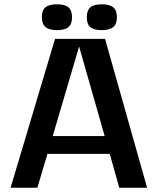

<svg xmlns="http://www.w3.org/2000/svg" viewBox="-20 -883 742 903"><path d="M541 0 496.1 -159.2H203.1L155.8 0H29.8L238.8 -700.2H474.1L671.9 0ZM352.1 -664.1 228 -243.2H472.2ZM248 -862.8Q285.6 -862.8 302.2 -848.4Q318.8 -834 318.8 -801.8Q318.8 -770 302 -755.6Q285.2 -741.2 248 -741.2Q211.4 -741.2 194.1 -755.9Q176.8 -770.5 176.8 -801.8Q176.8 -834 193.8 -848.4Q210.9 -862.8 248 -862.8ZM459 -862.8Q495.6 -862.8 512.7 -848.4Q529.8 -834 529.8 -801.8Q529.8 -770 512.5 -755.6Q495.1 -741.2 458 -741.2Q421.4 -741.2 404.8 -755.6Q388.2 -770 388.2 -801.8Q388.2 -834 404.8 -848.4Q421.4 -862.8 459 -862.8Z"/></svg>

Font: Fivo Sans Modern Med
Style: Regular
Weight: 450
Designer: Alexander Slobzheninov
Foundry: Alexander Slobzheninov
Version: 1.0